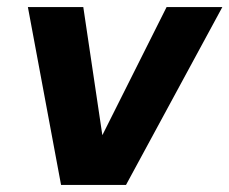

<svg xmlns="http://www.w3.org/2000/svg" viewBox="-20 -524 650 544"><path d="M153 0 59 -504H216L270 -141L452 -504H610L337 0Z"/></svg>

Font: DM Sans Black
Style: Italic
Weight: 900
Italic angle: -10°
Designer: Colophon Foundry, Jonny Pinhorn
Foundry: Colophon Foundry
Version: Version 4.004;gftools[0.9.30]